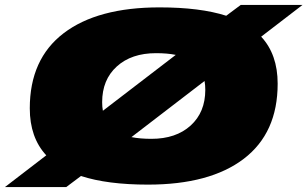

<svg xmlns="http://www.w3.org/2000/svg" viewBox="-73 -740 1249 780"><path d="M528 10Q363 10 256 -25L196 20H-53L115 -109Q48 -181 48 -300Q48 -500 185.5 -605Q323 -710 575 -710Q740 -710 846 -676L905 -720H1156L988 -591Q1055 -519 1055 -400Q1055 -200 917.5 -95Q780 10 528 10ZM342 -325Q342 -306 345 -290L641 -517Q607 -524 561 -524Q461 -524 401.5 -470Q342 -416 342 -325ZM542 -176Q642 -176 701.5 -230Q761 -284 761 -375Q761 -394 758 -411L461 -183Q496 -176 542 -176Z"/></svg>

Font: Georama ExtraExtended Black
Style: Italic
Weight: 900
Width: 8
Italic angle: -9°
Designer: Jean-Baptiste Levee
Foundry: Production Type
Version: Version 1.000